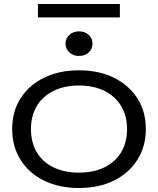

<svg xmlns="http://www.w3.org/2000/svg" viewBox="-20 -928 790 961"><path d="M375 13Q276 13 200.5 -24Q125 -61 83 -128Q41 -195 41 -282Q41 -370 83 -436Q125 -502 200.5 -539Q276 -576 375 -576Q475 -576 550 -539Q625 -502 667.5 -436Q710 -370 710 -282Q710 -195 667.5 -128Q625 -61 550 -24Q475 13 375 13ZM375 -64Q449 -64 503 -90.5Q557 -117 586.5 -166Q616 -215 616 -282Q616 -348 586.5 -397Q557 -446 503 -473Q449 -500 375 -500Q302 -500 247.5 -473Q193 -446 164 -397Q135 -348 135 -282Q135 -215 164 -166Q193 -117 247.5 -90.5Q302 -64 375 -64ZM375 -648Q347 -648 327.5 -665.5Q308 -683 308 -710Q308 -736 327.5 -753.5Q347 -771 375 -771Q405 -771 424 -753.5Q443 -736 443 -710Q443 -683 424 -665.5Q405 -648 375 -648ZM170 -841V-908H580V-841Z"/></svg>

Font: Unbounded Light
Style: Regular
Weight: 300
Designer: Luke Prowse, Jean-Baptiste Morizot, Fátima Lázaro, Florian Runge
Foundry: NaN
Version: Version 1.700